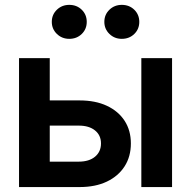

<svg xmlns="http://www.w3.org/2000/svg" viewBox="-20 -758 774 778"><path d="M144.5 -351.1H302.2Q366.7 -351.1 413.1 -329.3Q459.5 -307.6 484.9 -268.6Q510.3 -229.5 510.3 -176.8Q510.3 -123.5 484.9 -84Q459.5 -44.4 413.1 -22.2Q366.7 0 302.2 0H57.1V-522.5H181.6V-103H299.3Q340.8 -103 365 -123Q389.2 -143.1 389.2 -176.8Q389.2 -210 365 -229.5Q340.8 -249 299.3 -249H144.5ZM552.7 0V-522.5H677.2V0ZM473.6 -600.6Q443.8 -600.6 423.3 -620.6Q402.8 -640.6 402.8 -669.4Q402.8 -698.7 423.3 -718.5Q443.8 -738.3 473.6 -738.3Q503.9 -738.3 524.2 -718.5Q544.4 -698.7 544.4 -669.4Q544.4 -640.1 524.2 -620.4Q503.9 -600.6 473.6 -600.6ZM260.7 -600.6Q231 -600.6 210.4 -620.6Q189.9 -640.6 189.9 -669.4Q189.9 -698.7 210.4 -718.5Q231 -738.3 260.7 -738.3Q291 -738.3 311.3 -718.5Q331.5 -698.7 331.5 -669.4Q331.5 -640.1 311.3 -620.4Q291 -600.6 260.7 -600.6Z"/></svg>

Font: Inter 28pt SemiBold
Style: Regular
Weight: 600
Designer: Rasmus Andersson
Foundry: rsms
Version: Version 4.001;git-66647c0bb